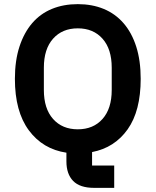

<svg xmlns="http://www.w3.org/2000/svg" viewBox="-20 -730 752 928"><path d="M532 178H435Q366 178 333.5 144.5Q301 111 301 50V8Q187 -9 119.5 -100Q52 -191 52 -349Q52 -437 74 -504.5Q96 -572 135.5 -618Q175 -664 231 -687Q287 -710 356 -710Q425 -710 481 -687Q537 -664 577 -618Q617 -572 638.5 -504.5Q660 -437 660 -349Q660 -194 597 -105Q534 -16 425 5V70H532ZM356 -105Q431 -105 475.5 -155Q520 -205 520 -295V-403Q520 -493 475.5 -543Q431 -593 356 -593Q281 -593 236.5 -543Q192 -493 192 -403V-295Q192 -205 236.5 -155Q281 -105 356 -105Z"/></svg>

Font: IBM Plex Sans Thai Looped SemiBold
Style: Regular
Weight: 600
Designer: Mike Abbink, Paul van der Laan, Pieter van Rosmalen, Ben Mitchell, Mark Frömberg
Foundry: Bold Monday
Version: Version 1.1